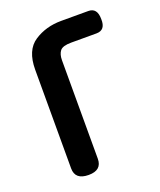

<svg xmlns="http://www.w3.org/2000/svg" viewBox="-118 -677 629 757"><g transform="rotate(-20 197.0 -298.0)"><path d="M179 -42Q179 6 124 6Q67 6 67 -42V-456Q67 -538 116 -570Q165 -602 229 -602H343Q380 -602 380 -555Q382 -508 343 -508H237Q201 -508 190 -494Q179 -480 179 -455Z"/></g></svg>

Font: Gugi
Style: Regular
Weight: 400
Designer: HBKIM, TJKIM
Foundry: TAE System & Typefaces Co.
Version: Version 3.00